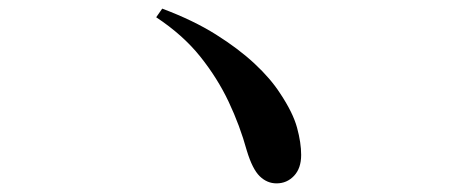

<svg xmlns="http://www.w3.org/2000/svg" viewBox="-20 -580 1040 445"><path d="M356 -560Q428 -533 480.5 -500Q533 -467 570 -432.5Q607 -398 629 -364Q659 -319 668.5 -284Q678 -249 678 -221Q678 -190 661.5 -172.5Q645 -155 621 -155Q599 -155 582 -171.5Q565 -188 552 -231Q536 -289 510 -344Q484 -399 444 -449Q404 -499 342 -540Z"/></svg>

Font: Early Summer Mincho SemiBold
Style: Regular
Weight: 600
Designer: GuiWonder
Version: Version 1.002